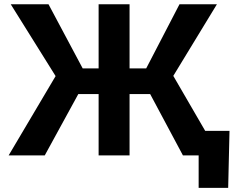

<svg xmlns="http://www.w3.org/2000/svg" viewBox="-20 -748 1133 924"><path d="M603.5 -727.5V0H454.6V-727.5ZM21.5 0 247.6 -381.8 31.7 -727.5H213.4L377.9 -418.9H683.6L843.8 -727.5H1023.9L814 -382.8L1036.1 0H860.4L702.6 -295.4H356.9L195.3 0ZM936 156.2V0H894V-118.2H1084.5L1078.1 156.2Z"/></svg>

Font: Inter 17pt
Style: Bold
Weight: 700
Version: Version 4.001;git-66647c0bb